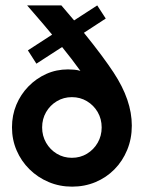

<svg xmlns="http://www.w3.org/2000/svg" viewBox="-20 -687 540 721"><path d="M250.7 13.9Q203.5 13.9 162.5 -3.5Q121.5 -20.8 90.6 -51.4Q59.7 -81.9 42.4 -122.2Q25 -162.5 25 -209Q25 -254.2 41.3 -293.4Q57.6 -332.6 86.8 -362.5Q116 -392.4 153.8 -409.4Q191.7 -426.4 235.4 -426.4Q247.2 -426.4 259 -425.3Q270.8 -424.3 281.9 -420.8Q266 -443.1 248.6 -465.6Q231.2 -488.2 213.2 -510.4L116.7 -447.9L84.7 -497.9L175.7 -556.9Q160.4 -575.7 144.8 -593.8Q129.2 -611.8 113.5 -630.2Q97.9 -648.6 81.9 -666.7H210.4Q222.2 -652.8 234.4 -638.5Q246.5 -624.3 258.3 -610.4L345.1 -666.7L377.1 -617.4L295.1 -563.9Q331.2 -519.4 360.1 -480.6Q388.9 -441.7 406.2 -415.3Q441 -362.5 458 -312.8Q475 -263.2 475 -215.3Q475 -166 457.6 -124Q440.3 -81.9 409.7 -51Q379.2 -20.1 338.5 -3.1Q297.9 13.9 250.7 13.9ZM250 -94.4Q281.2 -94.4 306.6 -109.7Q331.9 -125 346.9 -151Q361.8 -177.1 361.8 -208.3Q361.8 -240.3 346.9 -266Q331.9 -291.7 306.6 -306.9Q281.2 -322.2 250 -322.2Q218.8 -322.2 193.4 -306.9Q168.1 -291.7 153.1 -266Q138.2 -240.3 138.2 -208.3Q138.2 -177.1 153.1 -151Q168.1 -125 193.4 -109.7Q218.8 -94.4 250 -94.4Z"/></svg>

Font: Afacad Flux
Style: Bold
Weight: 700
Designer: Kristian Moeller
Foundry: Dicotype
Version: Version 1.100